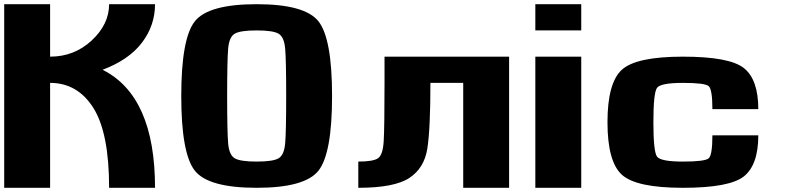

<svg xmlns="http://www.w3.org/2000/svg" viewBox="-20 -895 3759 915"><path d="M718.8 0H500Q500 -261.7 424.8 -380.9Q349.6 -500 218.8 -500V0H0V-875H218.8V-625Q334 -625 417 -702.1Q500 -779.3 500 -875H718.8Q718.8 -773.4 656.2 -691.4Q593.8 -609.4 468.8 -562.5Q718.8 -437.5 718.8 0Z M1343.8 -437.5Q1343.8 -609.4 1338.9 -664.1Q1334 -718.8 1307.6 -734.4Q1281.2 -750 1203.1 -750Q1125 -750 1098.6 -734.4Q1072.3 -718.8 1067.4 -664.1Q1062.5 -609.4 1062.5 -437.5Q1062.5 -265.6 1067.4 -210.9Q1072.3 -156.2 1098.6 -140.6Q1125 -125 1203.1 -125Q1281.2 -125 1307.6 -140.6Q1334 -156.2 1338.9 -210.9Q1343.8 -265.6 1343.8 -437.5ZM1562.5 -437.5Q1562.5 -164.1 1498 -82Q1433.6 0 1203.1 0Q972.7 0 908.2 -82Q843.8 -164.1 843.8 -437.5Q843.8 -710.9 908.2 -793Q972.7 -875 1203.1 -875Q1433.6 -875 1498 -793Q1562.5 -710.9 1562.5 -437.5Z M2031.2 -500Q2031.2 -281.2 2016.6 -187.5Q2002 -93.8 1930.7 -46.9Q1859.4 0 1687.5 0V-125Q1757.8 -125 1781.2 -140.6Q1804.7 -156.2 1808.6 -222.7Q1812.5 -289.1 1812.5 -500V-625H2406.2V0H2187.5V-500Z M2750 -875V-750H2531.2V-875ZM2750 0H2531.2V-625H2750Z M2875 -312.5Q2875 -500 2943.4 -562.5Q3011.7 -625 3234.4 -625Q3457 -625 3525.4 -570.3Q3593.8 -515.6 3593.8 -375H3375Q3375 -468.8 3357.4 -484.4Q3339.8 -500 3234.4 -500Q3128.9 -500 3111.3 -476.6Q3093.8 -453.1 3093.8 -312.5Q3093.8 -171.9 3111.3 -148.4Q3128.9 -125 3234.4 -125Q3339.8 -125 3357.4 -140.6Q3375 -156.2 3375 -250H3593.8Q3593.8 -109.4 3525.4 -54.7Q3457 0 3234.4 0Q3011.7 0 2943.4 -62.5Q2875 -125 2875 -312.5Z"/></svg>

Font: CraftyPE
Style: Regular
Weight: 400
Designer: Erek Butcher
Foundry: Haunted Coop
Version: Version 0.018;April 4, 2024;FontCreator 15.0.0.2962 64-bit